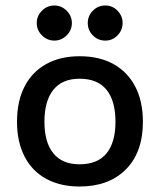

<svg xmlns="http://www.w3.org/2000/svg" viewBox="-20 -663 582 700"><path d="M270 -458Q342 -458 393.5 -429.5Q445 -401 473 -347.5Q501 -294 501 -219Q501 -108 439 -45.5Q377 17 270 17Q200 17 148.5 -11Q97 -39 69.5 -92.5Q42 -146 42 -219Q42 -294 69.5 -347.5Q97 -401 148.5 -429.5Q200 -458 270 -458ZM270 -376Q207 -376 174.5 -335.5Q142 -295 142 -219Q142 -144 174.5 -104Q207 -64 270 -64Q336 -64 368.5 -104Q401 -144 401 -219Q401 -295 368.5 -335.5Q336 -376 270 -376ZM364 -643Q390 -643 408.5 -624Q427 -605 427 -579Q427 -553 408.5 -534Q390 -515 364 -515Q337 -515 318.5 -534Q300 -553 300 -579Q300 -605 318.5 -624Q337 -643 364 -643ZM178 -643Q204 -643 223 -624Q242 -605 242 -579Q242 -553 223 -534Q204 -515 178 -515Q152 -515 133 -534Q114 -553 114 -579Q114 -605 133 -624Q152 -643 178 -643Z"/></svg>

Font: Podkova SemiBold
Style: Regular
Weight: 600
Designer: Ilya Yudin
Foundry: Cyreal (www.cyreal.org)
Version: Version 2.103